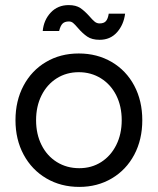

<svg xmlns="http://www.w3.org/2000/svg" viewBox="-20 -722 620 754"><path d="M40.8 -250Q40.8 -326 72.4 -385.5Q104 -445 160.5 -478.5Q217 -512 289.3 -512Q361.6 -512 418.7 -478.5Q475.7 -445 507.3 -385.5Q538.8 -326 538.8 -250Q538.8 -174 507.3 -114.5Q475.7 -55 419.2 -21.5Q362.6 12 291.4 12Q219.1 12 162 -21.5Q105 -55 72.9 -114.5Q40.8 -174 40.8 -250ZM458 -250Q458 -304.7 436.6 -347.5Q415.1 -390.2 376.4 -414.4Q337.6 -438.5 289.3 -438.5Q241 -438.5 202.7 -414.4Q164.5 -390.2 143.1 -347.4Q121.7 -304.6 121.7 -250Q121.7 -195.4 143.1 -152.6Q164.5 -109.8 203.3 -85.6Q242.1 -61.5 291.3 -61.5Q339.7 -61.5 377.4 -85.6Q415.2 -109.8 436.6 -152.6Q458 -195.4 458 -250ZM285.5 -612.7Q274.5 -625.7 267.3 -631.7Q260.2 -637.7 250.7 -637.7Q234 -637.7 225.6 -629.2Q217.2 -620.8 212.2 -600.3H147.8Q151.8 -643.3 179.3 -672.7Q206.8 -702 249.7 -702Q278 -702 295.2 -690.6Q312.3 -679.2 331.2 -658Q343 -644.2 351.6 -637.1Q360.2 -630 371 -630Q388.2 -630 396.1 -639.2Q404 -648.3 407 -668.2H471.3Q465.7 -624.5 439.4 -595.1Q413.2 -565.7 371.2 -565.7Q341.2 -565.7 322.8 -578.2Q304.3 -590.7 285.5 -612.7Z"/></svg>

Font: Oak Sans Light
Style: Regular
Weight: 400
Designer: Erik Kennedy, Walven
Foundry: Erik Kennedy, Walven
Version: Version 1.100;Glyphs 3.1.2 (3151)